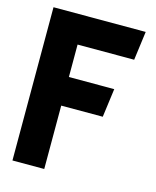

<svg xmlns="http://www.w3.org/2000/svg" viewBox="-110 -789 713 875"><g transform="rotate(15 247.0 -351.5)"><path d="M33 -713V10H183V-289H379L397 -424H183V-577H450L468 -713Z"/></g></svg>

Font: Bluebird
Style: SfBdNrw
Weight: 700
Designer: Jasper
Foundry: Cannot Into Space Fonts
Version: Version 0.98